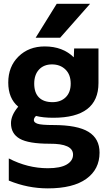

<svg xmlns="http://www.w3.org/2000/svg" viewBox="-20 -784 578 1033"><path d="M164.1 -334Q164.1 -285.2 189.5 -259.8Q214.8 -234.4 262.7 -234.4Q306.6 -234.4 333.5 -260.7Q360.4 -287.1 360.4 -334Q360.4 -382.8 332 -410.2Q303.7 -437.5 259.8 -437.5Q215.8 -437.5 189.9 -409.7Q164.1 -381.8 164.1 -334ZM515.6 37.1Q515.6 127 444.3 178.2Q373 229.5 237.3 229.5Q128.9 229.5 27.3 187.5V68.4Q128.9 121.1 237.3 121.1Q304.7 121.1 338.9 101.1Q373 81.1 373 47.9Q373 -11.7 247.1 -10.7Q133.8 -10.7 86.4 -37.6Q39.1 -64.5 39.1 -121.1Q39.1 -164.1 78.1 -210Q24.4 -254.9 24.4 -339.8Q24.4 -425.8 79.6 -480Q134.8 -534.2 220.7 -534.2Q317.4 -534.2 377 -475.6L378.9 -523.4H509.8V-336.9Q509.8 -150.4 266.6 -150.4Q211.9 -150.4 173.8 -160.2Q162.1 -149.4 162.1 -137.7Q162.1 -125 182.1 -118.2Q202.1 -111.3 266.6 -111.3Q396.5 -111.3 456.1 -74.7Q515.6 -38.1 515.6 37.1ZM285.2 -763.7H464.8L303.7 -581.1H171.9Z"/></svg>

Font: Nasu
Style: Bold
Weight: 700
Designer: Ryoko NISHIZUKA (kana &amp; ideographs); Paul D. Hunt (Latin, Greek &amp; Cyrillic); Wenlong ZHANG (bopomofo); Sandoll C
Version: Version 2014.1215